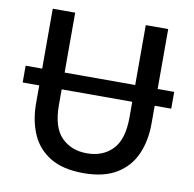

<svg xmlns="http://www.w3.org/2000/svg" viewBox="-79 -773 876 868"><g transform="rotate(10 359.0 -339.0)"><path d="M359 15Q264 15 205.5 -21Q147 -57 120.5 -119Q94 -181 94 -259V-341H18V-418H94V-693H197V-418H521V-693H624V-418H700V-341H624V-259Q624 -181 597 -119Q570 -57 511.5 -21Q453 15 359 15ZM359 -76Q432 -76 476.5 -122Q521 -168 521 -270V-341H197V-270Q197 -167 242 -121.5Q287 -76 359 -76Z"/></g></svg>

Font: Ubuntu Sans Medium
Style: Regular
Weight: 500
Designer: Dalton Maag Ltd
Foundry: Dalton Maag Ltd
Version: Version 1.006; ttfautohint (v1.8.4.7-5d5b)